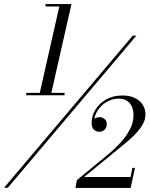

<svg xmlns="http://www.w3.org/2000/svg" viewBox="-37 -826 738 947"><path d="M-17 100 617.5 -650H635.5L1.5 100ZM92.5 -356V-368H281.5V-356ZM335 101 342.5 62 503.5 -70.5Q530 -92.5 557.2 -122.2Q584.5 -152 603 -186.5Q621.5 -221 621.5 -257.5Q621.5 -282 613.2 -300.5Q605 -319 588.8 -329.2Q572.5 -339.5 548 -339.5Q524.5 -339.5 502.8 -330.2Q481 -321 463.8 -304.2Q446.5 -287.5 436.5 -266Q426.5 -244.5 426.5 -219.5H415.5Q415.5 -231 427.5 -239.5Q439.5 -248 454.5 -248Q467.5 -248 478.5 -239.2Q489.5 -230.5 489.5 -214.5Q489.5 -196.5 478.8 -186.2Q468 -176 452 -176Q436.5 -176 425.8 -187.2Q415 -198.5 415 -219.5Q415 -255 434 -285.8Q453 -316.5 487.2 -335.8Q521.5 -355 566 -355Q602.5 -355 628 -342.8Q653.5 -330.5 667 -309.2Q680.5 -288 680.5 -261Q680.5 -238.5 669.2 -217Q658 -195.5 640.8 -176Q623.5 -156.5 605.8 -140.8Q588 -125 575 -114.5L378 47H607L616 2H628.5L607.5 101ZM156.5 -356 255.5 -794H187.5V-806H315.5L213.5 -356Z"/></svg>

Font: Bodoni Moda SC 11pt
Style: Italic
Weight: 400
Italic angle: -13°
Version: Version 2.005